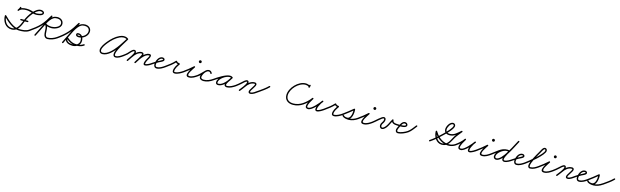

<svg xmlns="http://www.w3.org/2000/svg" viewBox="152 -2637 15099 4675"><g transform="rotate(15 7702.0 -299.0)"><path d="M320.1 -555.8C320.1 -555.8 320.1 -555.8 320.1 -555.8C320.1 -538.1 293.2 -505.2 282.6 -487.5C277.6 -479.2 280.4 -468.5 288.7 -463.5C297 -458.6 307.7 -461.3 312.7 -469.6C327.2 -494 355.1 -527.7 355.1 -555.8C355.1 -565.5 347.3 -573.3 337.6 -573.3C328 -573.3 320.1 -565.5 320.1 -555.8ZM288.1 -463.8C296.2 -458.6 307.1 -460.9 312.3 -469C348.2 -524.5 431.5 -531.4 490.9 -531.4C586.2 -531.4 655.5 -483.5 743.9 -483.5C792.7 -483.5 922.2 -497.7 922.2 -567.7C922.2 -609.4 867.1 -629.7 832.9 -629.7C687.2 -629.7 549.1 -412.3 500.4 -295.7C453.2 -183.1 407.9 -17.5 260 -17.5C123.3 -17.5 51.8 -142.7 51.8 -266.8C51.8 -276.4 43.9 -284.3 34.3 -284.3C24.6 -284.3 16.8 -276.4 16.8 -266.8C16.8 -123.1 103.5 17.5 260 17.5C428.1 17.5 479 -154 532.6 -282.2C574.1 -381.2 708.7 -594.7 832.9 -594.7C845.3 -594.7 887.2 -585.7 887.2 -567.7C887.2 -529.2 768 -518.5 743.9 -518.5C692.5 -518.5 653.2 -538.6 605.2 -552.1C567.9 -562.7 529.5 -566.4 490.9 -566.4C417.9 -566.4 326.3 -555.1 282.9 -488C277.7 -479.9 280 -469.1 288.1 -463.8ZM21.9 -254.4C21.9 -254.4 21.9 -254.4 21.9 -254.4C128.3 -148 279.1 -4.9 440.7 -4.9C531.7 -4.9 622.4 -8.5 699.1 -62.7C707 -68.3 708.9 -79.2 703.3 -87.1C697.7 -95 686.8 -96.9 678.9 -91.3C608.8 -41.8 523.7 -39.9 440.7 -39.9C290.4 -39.9 145.2 -180.6 46.7 -279.1C39.8 -286 28.7 -286 21.9 -279.1C15.1 -272.3 15.1 -261.2 21.9 -254.4ZM420.7 -256.1C420.7 -256.1 420.7 -256.1 420.7 -256.1C477.5 -256.1 534.2 -256.1 590.9 -256.1C600.6 -256.1 608.4 -263.9 608.4 -273.6C608.4 -283.3 600.6 -291.1 590.9 -291.1C590.9 -291.1 590.9 -291.1 590.9 -291.1C534.2 -291.1 477.5 -291.1 420.7 -291.1C411.1 -291.1 403.2 -283.3 403.2 -273.6C403.2 -263.9 411.1 -256.1 420.7 -256.1Z M699 -62.7C699 -62.7 699 -62.7 699 -62.7C788.3 -125 878.1 -189.5 952.6 -269.5C1027.3 -349.6 1084.3 -444.1 1138.8 -538.5C1143.6 -546.8 1140.7 -557.5 1132.4 -562.4C1124 -567.2 1113.3 -564.3 1108.4 -556C1108.4 -556 1108.4 -556 1108.4 -556C1055.3 -463.9 999.8 -371.5 927 -293.4C854.2 -215.2 766.2 -152.3 679 -91.3C671.1 -85.8 669.1 -74.9 674.7 -67C680.2 -59.1 691.1 -57.1 699 -62.7ZM1131.4 -562.9C1122.8 -567.2 1112.3 -563.7 1107.9 -555C1016.7 -372.6 925.5 -190.2 834.3 -7.8C830 0.8 833.5 11.3 842.2 15.7C850.8 20 861.3 16.5 865.7 7.8C865.7 7.8 865.7 7.8 865.7 7.8C956.9 -174.6 1048.1 -357 1139.3 -539.4C1143.6 -548 1140.1 -558.5 1131.4 -562.9ZM938.9 -137.7C938.9 -137.7 938.9 -137.7 938.9 -137.7C987.5 -238.4 1074.7 -451.2 1177.3 -509.4C1205.5 -525.4 1237 -529.7 1268.9 -529.7C1331.7 -529.7 1388.2 -495.6 1388.2 -427.5C1388.2 -343.3 1257.4 -299.6 1188.6 -299.6C1146.9 -299.6 1067 -308.2 1037.8 -343C1030.3 -351.9 1019.9 -350.7 1013.2 -345.1C1006.5 -339.4 1003.5 -329.3 1011.1 -320.4C1040.2 -286 1051.9 -256.3 1054.8 -210.9C1057.1 -175.6 1059.4 -140.2 1061.7 -104.9C1065.5 -45.1 1094.5 16.6 1162.9 16.6C1239.5 16.6 1333.7 -18.9 1395.8 -62.7C1403.7 -68.3 1405.6 -79.2 1400 -87.1C1394.5 -95 1383.6 -96.9 1375.7 -91.3C1375.7 -91.3 1375.7 -91.3 1375.7 -91.3C1319.5 -51.6 1232.3 -18.4 1162.9 -18.4C1114.7 -18.4 1099.2 -66.9 1096.6 -107.1C1094.3 -142.5 1092 -177.8 1089.8 -213.2C1086.4 -265.9 1071.7 -302.9 1037.8 -343C1030.3 -351.9 1019.8 -350.8 1013.1 -345.1C1006.5 -339.5 1003.5 -329.4 1011 -320.5C1048 -276.4 1135 -264.6 1188.6 -264.6C1278.4 -264.6 1423.2 -320.9 1423.2 -427.5C1423.2 -515.1 1351.2 -564.7 1268.9 -564.7C1134.5 -564.7 1073.2 -467.1 1013.1 -360.1C975.2 -292.5 941.1 -222.7 907.4 -153C903.2 -144.3 906.8 -133.8 915.6 -129.6C924.3 -125.4 934.7 -129 938.9 -137.7Z M1371.7 -67C1377.2 -59.1 1388.1 -57.1 1396 -62.7C1485.7 -125.3 1570.7 -193.1 1643.4 -275.3C1714.4 -355.5 1772.8 -445.9 1826.2 -538.5C1831 -546.8 1828.2 -557.5 1819.8 -562.4C1811.4 -567.2 1800.7 -564.3 1795.9 -556C1795.9 -556 1795.9 -556 1795.9 -556C1743.6 -465.4 1686.6 -376.9 1617.2 -298.5C1546.3 -218.4 1463.4 -152.4 1376 -91.3C1368.1 -85.8 1366.1 -74.9 1371.7 -67ZM1795.3 -554.8C1795.3 -554.8 1795.3 -554.8 1795.3 -554.8C1707 -372.4 1618.6 -190 1530.3 -7.6C1526 1.1 1529.7 11.5 1538.4 15.7C1547.1 20 1557.5 16.3 1561.7 7.6C1650.1 -174.8 1738.4 -357.2 1826.8 -539.6C1831 -548.3 1827.4 -558.7 1818.7 -562.9C1810 -567.2 1799.5 -563.5 1795.3 -554.8ZM1631.9 -137.7C1631.9 -137.7 1631.9 -137.7 1631.9 -137.7C1681 -239.4 1768.4 -451 1872.6 -509.3C1901.1 -525.3 1932.7 -529.7 1965 -529.7C2027.7 -529.7 2084.3 -495.6 2084.3 -427.5C2084.3 -329.1 1980.9 -256.9 1888 -256.9C1877.8 -256.9 1845.6 -258 1845.6 -273.6C1845.6 -284.1 1851.3 -281.7 1862.4 -281.7C1934.3 -281.7 1956 -214.9 1956 -153.9C1956 -66.8 1873.3 -17.5 1794 -17.5C1735 -17.5 1656.2 -32.1 1635.2 -96.6C1631.5 -108 1628.3 -126.4 1633.8 -137.8C1635.8 -142.2 1627.1 -142.6 1618.7 -141.1C1610.3 -139.6 1602.3 -136.1 1605.8 -132.8C1631.1 -108.2 1656.7 -86.9 1686.5 -67.5C1737.4 -34.4 1796.7 -9.5 1858.3 -9.5C1938.5 -9.5 2006.9 -15.3 2074.1 -62.7C2082 -68.3 2083.9 -79.2 2078.3 -87.1C2072.7 -95 2061.8 -96.9 2053.9 -91.3C2053.9 -91.3 2053.9 -91.3 2053.9 -91.3C1993 -48.3 1930.9 -44.5 1858.3 -44.5C1803.6 -44.5 1750.7 -67.5 1705.5 -96.9C1677.6 -115 1653.8 -135 1630.1 -157.9C1626.6 -161.3 1620.7 -162.2 1615.1 -161.2C1609.5 -160.2 1604.2 -157.3 1602.1 -152.9C1594.2 -136.3 1594.9 -114.6 1598.8 -97.1C1618.5 -8.6 1714.6 17.5 1794 17.5C1892.9 17.5 1991 -47.1 1991 -153.9C1991 -234.9 1955.1 -316.8 1862.4 -316.8C1833.1 -316.8 1810.6 -306.3 1810.6 -273.6C1810.6 -232.4 1855 -221.9 1888 -221.9C2000.4 -221.9 2119.3 -309.5 2119.3 -427.5C2119.3 -515.1 2047.3 -564.7 1965 -564.7C1830.1 -564.7 1767.4 -467.4 1706.6 -360.1C1668.3 -292.6 1634.1 -222.8 1600.4 -153C1596.2 -144.3 1599.8 -133.8 1608.6 -129.6C1617.3 -125.4 1627.7 -129 1631.9 -137.7Z M3059.9 -499.9C3059.9 -499.9 3059.9 -499.9 3059.9 -499.9C3024 -524.6 2996 -534.6 2950.8 -534.6C2911.8 -534.6 2873.5 -522.9 2838.4 -506.7C2738.5 -460.8 2651.1 -377.9 2582.1 -293.8C2534.7 -235.9 2462 -140.7 2462 -61.9C2462 -12.2 2497.2 25.1 2547.3 25.1C2686.5 25.1 2809.9 -113.6 2888.6 -214.2C2953.4 -297.1 3005.1 -386.5 3062.8 -473.8C3068.1 -481.9 3065.9 -492.7 3057.8 -498.1C3049.7 -503.4 3038.9 -501.2 3033.6 -493.1C2976.4 -406.6 2925.2 -317.9 2861 -235.8C2790.2 -145.2 2673.3 -9.9 2547.3 -9.9C2516.4 -9.9 2497 -31.4 2497 -61.9C2497 -130.8 2567.9 -221.2 2609.2 -271.6C2674.7 -351.5 2758.1 -431.3 2853 -474.9C2883.5 -488.9 2917 -499.6 2950.8 -499.6C2989.1 -499.6 3010.2 -491.6 3040 -471C3048 -465.6 3058.9 -467.6 3064.4 -475.5C3069.8 -483.5 3067.8 -494.4 3059.9 -499.9ZM3056.9 -498.6C3048.5 -503.4 3037.8 -500.5 3033 -492.1C2976.5 -393.5 2910.5 -301.5 2861.5 -198.2C2840.3 -153.4 2816.6 -100 2816.6 -49.6C2816.6 -10 2836.8 21.1 2879.4 21.1C2949.5 21.1 3013.9 -23.7 3068.8 -62.7C3076.7 -68.3 3078.6 -79.2 3073 -87.1C3067.4 -95 3056.5 -96.9 3048.6 -91.3C3048.6 -91.3 3048.6 -91.3 3048.6 -91.3C3000.3 -57 2941 -13.9 2879.4 -13.9C2856.8 -13.9 2851.6 -29.5 2851.6 -49.6C2851.6 -94.4 2874.4 -143.5 2893.1 -183.2C2941.7 -285.7 3007.4 -376.9 3063.4 -474.8C3068.2 -483.2 3065.2 -493.8 3056.9 -498.6Z M3044.6 -67C3050.2 -59.1 3061.1 -57.1 3069 -62.6C3097.9 -82.8 3125.5 -104.6 3151.5 -128.4C3176.8 -151.5 3245.3 -243.1 3280.6 -243.1C3292.6 -243.1 3295.7 -235 3295.7 -224C3295.7 -178.5 3194.4 -39.3 3165.6 2C3160.1 9.9 3162.1 20.8 3170 26.4C3177.9 31.9 3188.8 29.9 3194.4 22C3194.4 22 3194.4 22 3194.4 22C3229.3 -28.2 3330.7 -165.5 3330.7 -224C3330.7 -254.3 3312.4 -278.1 3280.6 -278.1C3226.4 -278.1 3171.2 -194.7 3134.9 -160.7C3108 -135.5 3079.2 -112.4 3049 -91.4C3041.1 -85.8 3039.1 -74.9 3044.6 -67ZM3194.4 22C3194.4 22 3194.4 22 3194.4 22C3257.3 -68.3 3344.9 -237.1 3468.1 -237.1C3476.4 -237.1 3487.3 -235.4 3487.3 -225.1C3487.3 -189.2 3385.7 -34.5 3360.3 4.4C3355.1 12.5 3357.3 23.4 3365.4 28.7C3373.5 33.9 3384.4 31.7 3389.7 23.6C3422.9 -27.3 3522.3 -170.2 3522.3 -225.1C3522.3 -255.9 3496.4 -272.1 3468.1 -272.1C3327.3 -272.1 3236.7 -100 3165.6 2C3160.1 9.9 3162.1 20.8 3170 26.4C3177.9 31.9 3188.8 29.9 3194.4 22ZM3365.7 29.6C3374 34.5 3384.7 31.8 3389.7 23.5C3441.1 -62.7 3544.2 -236.3 3659.6 -240.4C3685.4 -241.3 3664.9 -207.7 3658.8 -196.3C3630.1 -142.9 3583.4 -77.3 3583.4 -16.1C3583.4 5.1 3595.2 22.5 3618 22.5C3685.5 22.5 3755.6 -25.9 3808.9 -62.6C3816.9 -68.1 3818.9 -79 3813.4 -86.9C3807.9 -94.9 3797 -96.9 3789.1 -91.4C3742.8 -59.6 3677 -12.5 3618 -12.5C3617.9 -12.5 3618.4 -13.8 3618.4 -16.1C3618.4 -69.7 3664.2 -132.3 3689.6 -179.7C3709.8 -217.2 3720.9 -277.6 3658.4 -275.4C3526.4 -270.7 3419 -94 3359.6 5.6C3354.7 13.9 3357.4 24.6 3365.7 29.6Z M3809 -62.6C3809 -62.6 3809 -62.6 3809 -62.6C3849.3 -90.8 3891 -116.8 3934.3 -140C3965.7 -156.8 4011.9 -172.3 4037.1 -197.6C4046.4 -207.1 4051.5 -218.7 4051.5 -232C4051.5 -262.1 4018.3 -278.5 3992 -278.5C3892.8 -278.5 3840.5 -149.9 3840.5 -66C3840.5 -17.5 3864 21.5 3917 21.5C3988.1 21.5 4062.1 -23.3 4118.1 -62.7C4126 -68.3 4127.9 -79.2 4122.3 -87.1C4116.7 -95 4105.8 -96.9 4097.9 -91.3C4048.5 -56.5 3980.1 -13.5 3917 -13.5C3884.1 -13.5 3875.5 -36.9 3875.5 -66C3875.5 -129 3914.7 -243.5 3992 -243.5C3997.2 -243.5 4016.5 -239.6 4016.5 -232C4016.5 -214.1 3900.7 -161.7 3883.9 -152C3851.4 -133.2 3819.8 -112.8 3789 -91.4C3781.1 -85.8 3779.1 -74.9 3784.6 -67C3790.2 -59.1 3801.1 -57.1 3809 -62.6Z M4118 -62.6C4118 -62.6 4118 -62.6 4118 -62.6C4199 -119 4287 -184.7 4353 -258.3C4356.5 -262.1 4348.1 -265.4 4339.5 -266.6C4330.9 -267.8 4322 -266.9 4324.3 -262.3C4341.6 -227 4383.2 -212.5 4420.1 -210.5C4425.9 -210.2 4424.1 -219.4 4420 -227.5C4416 -235.6 4409.6 -242.5 4406.4 -237.6C4363.8 -173.1 4314.7 -108.2 4314.7 -27.1C4314.7 10.5 4341.7 25.4 4376.1 25.4C4442.4 25.4 4533.7 -25.1 4586.2 -62.8C4594.1 -68.4 4595.9 -79.3 4590.2 -87.2C4584.6 -95.1 4573.7 -96.9 4565.8 -91.2C4565.8 -91.2 4565.8 -91.2 4565.8 -91.2C4519.7 -58.2 4434.3 -9.6 4376.1 -9.6C4361.3 -9.6 4349.7 -10.3 4349.7 -27.1C4349.7 -100 4397.3 -160.3 4435.6 -218.4C4438.8 -223.3 4438.3 -229.9 4435.6 -235.4C4432.8 -240.8 4427.8 -245.2 4421.9 -245.5C4398.5 -246.7 4367 -254.7 4355.7 -277.7C4353.4 -282.3 4348 -285.2 4342.2 -286C4336.5 -286.8 4330.4 -285.5 4327 -281.7C4262.8 -210.2 4176.8 -146.1 4098 -91.4C4090.1 -85.9 4088.1 -75 4093.6 -67C4099.1 -59.1 4110 -57.1 4118 -62.6Z M4585.9 -62.6C4585.9 -62.6 4585.9 -62.6 4585.9 -62.6C4663.7 -116.3 4739.6 -178.8 4809.7 -242C4817.1 -248.7 4813.1 -258.5 4805.9 -264.5C4798.7 -270.5 4788.3 -272.7 4783.1 -264.2C4744.8 -201.9 4572.3 28.5 4735 28.5C4815.9 28.5 4885.3 -17.8 4949.1 -62.7C4957 -68.3 4958.9 -79.2 4953.3 -87.1C4947.7 -95 4936.8 -96.9 4928.9 -91.3C4928.9 -91.3 4928.9 -91.3 4928.9 -91.3C4871.8 -51.1 4807.7 -6.5 4735 -6.5C4638.2 -6.5 4784.1 -199.1 4812.9 -245.8C4818.1 -254.4 4815.2 -263.2 4809.1 -268.3C4803 -273.4 4793.7 -274.7 4786.3 -268C4717.3 -205.8 4642.5 -144.2 4566.1 -91.4C4558.1 -85.9 4556.1 -75 4561.6 -67.1C4567.1 -59.1 4578 -57.1 4585.9 -62.6ZM4904.5 -414C4904.5 -413.7 4904.3 -413.5 4904 -413.5C4903.7 -413.5 4903.5 -413.7 4903.5 -414C4903.5 -414.3 4903.7 -414.5 4904 -414.5C4904.3 -414.5 4904.5 -414.3 4904.5 -414ZM4868.5 -414C4868.5 -394.4 4884.4 -378.5 4904 -378.5C4923.6 -378.5 4939.5 -394.4 4939.5 -414C4939.5 -433.6 4923.6 -449.5 4904 -449.5C4884.4 -449.5 4868.5 -433.6 4868.5 -414Z M4924.6 -67C4930.2 -59.1 4941.1 -57.1 4949 -62.6C4976.7 -81.9 5002.1 -104.1 5026 -127.9C5059.2 -161.1 5111.8 -239 5162.7 -239C5183.5 -239 5206.2 -224.5 5212.2 -204.1C5214.9 -194.8 5224.6 -189.5 5233.9 -192.2C5243.2 -194.9 5248.5 -204.6 5245.8 -213.9C5245.8 -213.9 5245.8 -213.9 5245.8 -213.9C5235.5 -249.2 5199 -274 5162.7 -274C5089.9 -274 4993.8 -136.6 4929 -91.4C4921.1 -85.8 4919.1 -74.9 4924.6 -67ZM5233.9 -192.2C5243.2 -194.9 5248.5 -204.6 5245.8 -213.9C5235.5 -249.2 5199.1 -274 5162.7 -274C5074.5 -274 4990.1 -137.6 4990.1 -58.7C4990.1 -0.8 5046.5 22.3 5096.6 22.3C5181.9 22.3 5266.1 -14.5 5335 -62.7C5342.9 -68.2 5344.9 -79.1 5339.3 -87C5333.8 -94.9 5322.9 -96.9 5315 -91.3C5315 -91.3 5315 -91.3 5315 -91.3C5252.1 -47.3 5174.6 -12.7 5096.6 -12.7C5067.4 -12.7 5025.1 -21.9 5025.1 -58.7C5025.1 -117.8 5095.3 -239 5162.7 -239C5183.6 -239 5206.2 -224.5 5212.2 -204.1C5214.9 -194.8 5224.6 -189.5 5233.9 -192.2Z M5310.6 -67C5316.2 -59.1 5327.1 -57.1 5335 -62.6C5409.8 -114.8 5600.1 -239.3 5692.6 -239.3C5708.4 -239.3 5724.8 -236.1 5737.8 -226.8C5746.9 -220.3 5756.4 -224.9 5761.3 -232.4C5766.2 -240 5766.4 -250.6 5756.8 -256.1C5735 -268.8 5717.1 -273.6 5691.3 -273.6C5580 -273.6 5403.6 -153.6 5403.6 -34.2C5403.6 7.6 5430.9 24.8 5469.7 24.8C5593.3 24.8 5712.9 -132 5766.4 -229.6C5772 -239.8 5767.1 -249.1 5759.4 -253.3C5751.7 -257.6 5741.3 -256.6 5735.7 -246.4C5701.8 -184.7 5619.8 -100.3 5619.8 -31.6C5619.8 6 5655.2 22.2 5688 22.2C5758.9 22.2 5843.4 -22.7 5900.1 -62.7C5908 -68.3 5909.9 -79.2 5904.3 -87.1C5898.7 -95 5887.8 -96.9 5879.9 -91.3C5829.5 -55.7 5751.2 -12.8 5688 -12.8C5676.2 -12.8 5654.8 -15.8 5654.8 -31.6C5654.8 -81.1 5738.7 -179.1 5766.3 -229.6C5772 -239.8 5767.1 -249.1 5759.4 -253.3C5751.7 -257.5 5741.2 -256.6 5735.6 -246.4C5689.4 -161.9 5577.6 -10.2 5469.7 -10.2C5450.1 -10.2 5438.6 -12.6 5438.6 -34.2C5438.6 -133.4 5600 -238.6 5691.3 -238.6C5711.1 -238.6 5722.9 -235.3 5739.2 -225.9C5748.8 -220.3 5758.1 -224.4 5762.7 -231.5C5767.3 -238.6 5767.2 -248.8 5758.2 -255.2C5739.2 -268.8 5715.7 -274.3 5692.6 -274.3C5584.7 -274.3 5401.1 -151.4 5315 -91.4C5307.1 -85.8 5305.1 -74.9 5310.6 -67Z M5875.6 -67C5881.1 -59.1 5892 -57.1 5900 -62.6C5944.2 -93.3 5984.5 -129.3 6024.6 -165C6044.5 -182.7 6098.6 -238.8 6126.7 -238.8C6133.9 -238.8 6134.6 -229.9 6134.6 -224.4C6134.6 -171.2 6028.3 -47.2 5992.2 -0.7C5986.3 6.9 5987.6 17.9 5995.3 23.8C6002.9 29.7 6013.9 28.4 6019.8 20.7C6062.6 -34.3 6169.6 -157.5 6169.6 -224.4C6169.6 -250.1 6154.8 -273.8 6126.7 -273.8C6084.4 -273.8 6030.9 -217.5 6001.4 -191.2C5962.3 -156.4 5923.1 -121.2 5880 -91.4C5872.1 -85.9 5870.1 -75 5875.6 -67ZM6019.7 20.9C6019.7 20.9 6019.7 20.9 6019.7 20.9C6052.9 -20.8 6087.3 -62.1 6117.4 -106.1C6164.6 -175 6229.6 -237.5 6318.2 -237.5C6325 -237.5 6333.6 -235.7 6333.6 -227.5C6333.6 -184.6 6229.2 -73.1 6229.2 -18.6C6229.2 10.2 6249 26.5 6277 26.5C6344.7 26.5 6407.2 -25.2 6460.1 -62.7C6468 -68.3 6469.9 -79.2 6464.3 -87.1C6458.7 -95 6447.8 -96.9 6439.9 -91.3C6393.9 -58.6 6335.5 -8.5 6277 -8.5C6268.1 -8.5 6264.2 -9.5 6264.2 -18.6C6264.2 -62.4 6368.6 -173.5 6368.6 -227.5C6368.6 -256 6344.8 -272.5 6318.2 -272.5C6217.4 -272.5 6142.5 -204.8 6088.6 -125.9C6058.9 -82.5 6025 -42 5992.3 -0.9C5986.3 6.6 5987.5 17.7 5995.1 23.7C6002.6 29.7 6013.7 28.5 6019.7 20.9Z M6435.7 -65.5C6441.3 -57.6 6452.3 -55.8 6460.1 -61.4C6543.2 -120.4 6631.9 -179 6703.5 -251.7C6710.3 -258.6 6710.2 -269.7 6703.3 -276.5C6696.4 -283.3 6685.3 -283.2 6678.5 -276.3C6608.4 -205 6521.2 -147.7 6439.9 -89.9C6432 -84.3 6430.1 -73.4 6435.7 -65.5Z M7616.7 -551.3C7616.7 -551.3 7616.7 -551.3 7616.7 -551.3C7613.3 -537 7609.8 -522.8 7606.4 -508.5C7604.2 -499.1 7610 -489.7 7619.4 -487.4C7628.8 -485.2 7638.2 -491 7640.5 -500.4C7640.5 -500.4 7640.5 -500.4 7640.5 -500.4C7643.9 -514.6 7647.3 -528.9 7650.7 -543.1C7653 -552.5 7647.2 -562 7637.8 -564.2C7628.4 -566.5 7618.9 -560.7 7616.7 -551.3ZM7640.9 -504.5C7640.9 -504.5 7640.9 -504.5 7640.9 -504.5C7640.9 -555.4 7562 -569.8 7524.3 -569.8C7337.2 -569.8 7137.4 -357.6 7137.4 -174.4C7137.4 -45.5 7231.5 17.5 7353 17.5C7445 17.5 7527.4 -12 7603.5 -62.4C7611.6 -67.7 7613.8 -78.6 7608.4 -86.7C7603.1 -94.7 7592.3 -96.9 7584.2 -91.6C7513.8 -45 7438.2 -17.5 7353 -17.5C7250.9 -17.5 7172.4 -65 7172.4 -174.4C7172.4 -338.4 7356.6 -534.8 7524.3 -534.8C7538.1 -534.8 7605.9 -527 7605.9 -504.5C7605.9 -494.8 7613.8 -487 7623.4 -487C7633.1 -487 7640.9 -494.8 7640.9 -504.5Z M7602.9 -62.6C7602.9 -62.6 7602.9 -62.6 7602.9 -62.6C7675.6 -112.5 7744 -174.8 7795.3 -246.9C7801.7 -255.9 7797.1 -265.4 7789.5 -270.2C7781.9 -275.1 7771.3 -275.3 7765.8 -265.7C7726.4 -196.5 7666.4 -112.9 7666.4 -31.7C7666.4 7.3 7701.5 22.4 7735.2 22.4C7835.2 22.4 7991.9 -166.3 8046.3 -242.9C8052.8 -252.1 8049.4 -261.8 8042.5 -267C8035.7 -272.1 8025.4 -272.8 8018.3 -263.9C8003.4 -245.2 7986.7 -226.5 7974.8 -205.7C7974.8 -205.7 7974.7 -205.6 7974.7 -205.5C7974.6 -205.4 7974.6 -205.2 7974.6 -205.2C7945.8 -151.4 7908.5 -93.1 7908.5 -30.3C7908.5 -20.6 7910 -10.7 7914.4 -2C7914.4 -2 7914.5 -1.9 7914.6 -1.8C7914.6 -1.6 7914.7 -1.5 7914.7 -1.5C7923.9 15.1 7935.6 20.2 7955.4 20.2C8006.9 20.2 8090.4 -34.2 8131 -62.7C8139 -68.2 8140.9 -79.1 8135.3 -87C8129.8 -95 8118.9 -96.9 8111 -91.3C8111 -91.3 8111 -91.3 8111 -91.3C8077.4 -67.9 7997.6 -14.7 7955.4 -14.7C7944 -14.7 7948.3 -13 7945.3 -18.5C7945.3 -18.5 7945.4 -18.4 7945.4 -18.2C7945.5 -18.1 7945.6 -18 7945.6 -18C7943.7 -21.6 7943.5 -26.3 7943.5 -30.3C7943.5 -86.2 7979.7 -140.6 8005.4 -188.8C8005.4 -188.8 8005.4 -188.6 8005.3 -188.5C8005.3 -188.4 8005.2 -188.3 8005.2 -188.3C8016.2 -207.5 8031.9 -224.8 8045.7 -242.1C8052.8 -251 8049.1 -260.9 8041.9 -266.2C8034.8 -271.6 8024.3 -272.4 8017.7 -263.1C7972 -198.9 7817.9 -12.6 7735.2 -12.6C7722.3 -12.6 7701.4 -14.7 7701.4 -31.7C7701.4 -105.1 7760.3 -185.3 7796.2 -248.3C7801.7 -258 7797.5 -267.2 7790.4 -271.7C7783.3 -276.3 7773.2 -276.2 7766.7 -267.1C7717.8 -198.4 7652.4 -139.1 7583.1 -91.4C7575.1 -85.9 7573.1 -75 7578.6 -67.1C7584.1 -59.1 7595 -57.1 7602.9 -62.6Z M8130 -62.6C8130 -62.6 8130 -62.6 8130 -62.6C8211 -119 8299 -184.7 8365 -258.3C8368.5 -262.1 8360.1 -265.4 8351.5 -266.6C8342.9 -267.8 8334 -266.9 8336.3 -262.3C8353.6 -227 8395.2 -212.5 8432.1 -210.5C8437.9 -210.2 8436.1 -219.4 8432 -227.5C8428 -235.6 8421.6 -242.5 8418.4 -237.6C8375.8 -173.1 8326.7 -108.2 8326.7 -27.1C8326.7 10.5 8353.7 25.4 8388.1 25.4C8454.4 25.4 8545.7 -25.1 8598.2 -62.8C8606.1 -68.4 8607.9 -79.3 8602.2 -87.2C8596.6 -95.1 8585.7 -96.9 8577.8 -91.2C8577.8 -91.2 8577.8 -91.2 8577.8 -91.2C8531.7 -58.2 8446.3 -9.6 8388.1 -9.6C8373.3 -9.6 8361.7 -10.3 8361.7 -27.1C8361.7 -100 8409.3 -160.3 8447.6 -218.4C8450.8 -223.3 8450.3 -229.9 8447.6 -235.4C8444.8 -240.8 8439.8 -245.2 8433.9 -245.5C8410.5 -246.7 8379 -254.7 8367.7 -277.7C8365.4 -282.3 8360 -285.2 8354.2 -286C8348.5 -286.8 8342.4 -285.5 8339 -281.7C8274.8 -210.2 8188.8 -146.1 8110 -91.4C8102.1 -85.9 8100.1 -75 8105.6 -67C8111.1 -59.1 8122 -57.1 8130 -62.6Z M8573.6 -67C8579.1 -59.1 8590 -57.1 8598 -62.6C8681.6 -120.6 8761.6 -186.3 8840.1 -251C8844.8 -254.8 8837.3 -260.6 8828.8 -264C8820.3 -267.4 8810.9 -268.3 8811.6 -262.3C8819.8 -197.5 8806 -24.6 8713.8 -24.6C8682.1 -24.6 8638 -31.1 8618.3 -59.1C8611.6 -68.6 8601.1 -68.3 8593.9 -63.3C8586.8 -58.3 8583 -48.5 8589.7 -38.9C8623.4 9.1 8704.6 18.6 8758.5 18.6C8838.9 18.6 8921.4 -16.5 8986.2 -62.8C8994 -68.4 8995.9 -79.3 8990.2 -87.2C8984.6 -95 8973.7 -96.9 8965.8 -91.2C8907 -49.2 8831.5 -16.4 8758.5 -16.4C8717.9 -16.4 8644.1 -22.4 8618.3 -59.1C8611.6 -68.6 8601.1 -68.3 8593.9 -63.3C8586.8 -58.3 8583 -48.5 8589.7 -38.9C8616.6 -0.6 8669.7 10.4 8713.8 10.4C8834.2 10.4 8857.6 -177.9 8846.4 -266.7C8845.6 -272.7 8840.8 -277.4 8835 -279.7C8829.3 -282 8822.5 -281.8 8817.9 -278C8740.1 -213.9 8660.8 -148.8 8578 -91.4C8570.1 -85.9 8568.1 -75 8573.6 -67Z M8985.9 -62.6C8985.9 -62.6 8985.9 -62.6 8985.9 -62.6C9063.7 -116.3 9139.6 -178.8 9209.7 -242C9217.1 -248.7 9213.1 -258.5 9205.9 -264.5C9198.7 -270.5 9188.3 -272.7 9183.1 -264.2C9144.8 -201.9 8972.3 28.5 9135 28.5C9215.9 28.5 9285.3 -17.8 9349.1 -62.7C9357 -68.3 9358.9 -79.2 9353.3 -87.1C9347.7 -95 9336.8 -96.9 9328.9 -91.3C9328.9 -91.3 9328.9 -91.3 9328.9 -91.3C9271.8 -51.1 9207.7 -6.5 9135 -6.5C9038.2 -6.5 9184.1 -199.1 9212.9 -245.8C9218.1 -254.4 9215.2 -263.2 9209.1 -268.3C9203 -273.4 9193.7 -274.7 9186.3 -268C9117.3 -205.8 9042.5 -144.2 8966.1 -91.4C8958.1 -85.9 8956.1 -75 8961.6 -67.1C8967.1 -59.1 8978 -57.1 8985.9 -62.6ZM9304.5 -414C9304.5 -413.7 9304.3 -413.5 9304 -413.5C9303.7 -413.5 9303.5 -413.7 9303.5 -414C9303.5 -414.3 9303.7 -414.5 9304 -414.5C9304.3 -414.5 9304.5 -414.3 9304.5 -414ZM9268.5 -414C9268.5 -394.4 9284.4 -378.5 9304 -378.5C9323.6 -378.5 9339.5 -394.4 9339.5 -414C9339.5 -433.6 9323.6 -449.5 9304 -449.5C9284.4 -449.5 9268.5 -433.6 9268.5 -414Z M9323.5 -67.2C9328.9 -59.2 9339.7 -57.1 9347.8 -62.5C9398.2 -96.3 9537.3 -235.5 9574 -235.5C9588.3 -235.5 9591.6 -225.9 9591.6 -213C9591.6 -183.4 9574.3 -151.5 9557 -128.5C9540.9 -107 9530.8 -80.6 9530.8 -53.6C9530.8 -15.1 9553.7 23.7 9596 23.7C9612.5 23.7 9628.4 17.5 9642.3 8.8C9728.4 -45 9762.4 -163.3 9814.8 -246.7C9819.3 -253.8 9811.2 -260.4 9802 -263C9792.8 -265.7 9782.5 -264.4 9782.5 -256C9782.5 -170.1 9868.1 -153.6 9937 -153.5C9946.6 -153.5 9954.5 -161.3 9954.5 -171C9954.5 -180.6 9946.7 -188.5 9937 -188.5C9889.9 -188.6 9817.5 -193.7 9817.5 -256C9817.5 -264.4 9811.7 -270.3 9804.7 -272.3C9797.8 -274.3 9789.7 -272.5 9785.2 -265.3C9736.4 -187.7 9702.6 -70.1 9623.7 -20.8C9615.5 -15.7 9605.8 -11.3 9596 -11.3C9574 -11.3 9565.8 -35.1 9565.8 -53.6C9565.8 -73 9573.4 -92 9585 -107.5C9607 -136.8 9626.6 -175.5 9626.6 -213C9626.6 -245.3 9608.1 -270.5 9574 -270.5C9516.5 -270.5 9388.4 -131.9 9328.2 -91.5C9320.2 -86.1 9318.1 -75.3 9323.5 -67.2Z M9919.5 -171C9919.5 -161.3 9927.4 -153.5 9937 -153.5C9990.3 -153.6 10175 -135.6 10175 -222.5C10175 -261.7 10138.4 -285.1 10102.4 -285.1C10055.1 -285.1 10016.1 -242.2 9997.2 -202.5C9984.3 -175.5 9971.5 -148.5 9958.6 -121.5C9947.1 -97.3 9934.3 -69.7 9934.3 -42.3C9934.3 -2.6 9958.3 24.4 9999.3 24.4C10068.3 24.4 10182.1 -23.3 10237.2 -62.8C10245 -68.4 10246.9 -79.3 10241.2 -87.2C10235.6 -95 10224.7 -96.9 10216.8 -91.2C10167.7 -56.1 10060.7 -10.6 9999.3 -10.6C9977.7 -10.6 9969.3 -21.7 9969.3 -42.3C9969.3 -63.9 9981.2 -87.4 9990.2 -106.5C10003.1 -133.5 10015.9 -160.5 10028.8 -187.5C10041.5 -214.1 10069.8 -250.1 10102.4 -250.1C10118.6 -250.1 10140 -241.6 10140 -222.5C10140 -178.6 9963.2 -188.5 9937 -188.5C9927.3 -188.5 9919.5 -180.6 9919.5 -171Z M10237.1 -61.4C10237.1 -61.4 10237.1 -61.4 10237.1 -61.4C10308.1 -111.8 10359 -185.3 10411.8 -253.3C10417.7 -260.9 10416.4 -271.9 10408.7 -277.8C10401.1 -283.7 10390.1 -282.4 10384.2 -274.7C10384.2 -274.7 10384.2 -274.7 10384.2 -274.7C10333.5 -209.6 10284.8 -138.2 10216.9 -89.9C10209 -84.3 10207.1 -73.4 10212.7 -65.5C10218.3 -57.6 10229.3 -55.8 10237.1 -61.4Z M10806.8 12.9C10806.8 12.9 10806.8 12.9 10806.8 12.9C10912.3 -56.8 11010.1 -145.8 11100.2 -234.1C11152.7 -285.4 11302 -428.5 11302 -506.2C11302 -541.3 11273.5 -569.8 11238.4 -569.8C11156 -569.8 11089.2 -446.8 11089.2 -374.5C11089.2 -290.2 11149 -254.4 11226.4 -254.4C11346.7 -254.4 11422.5 -335.9 11506.2 -407.3C11513.6 -413.6 11514.5 -424.7 11508.2 -432C11501.9 -439.4 11490.9 -440.2 11483.5 -434C11407.2 -368.8 11336.2 -289.4 11226.4 -289.4C11168.4 -289.4 11124.2 -310.1 11124.2 -374.5C11124.2 -426.5 11177.3 -534.8 11238.4 -534.8C11254.3 -534.8 11267 -522.1 11267 -506.2C11267 -445 11117.9 -300.4 11075.8 -259.1C10987.2 -172.4 10891.2 -84.8 10787.6 -16.3C10779.5 -11 10777.3 -0.1 10782.6 7.9C10787.9 16 10798.8 18.2 10806.8 12.9ZM11480.9 -431.2C11480.9 -431.2 11480.9 -431.2 11480.9 -431.2C11435 -370.5 11383.4 -315.6 11343.2 -250.3C11282.3 -151.3 11248 -17.5 11105 -17.5C10980.5 -17.5 10914.7 -153.9 10913.9 -263.5C10913.8 -273.1 10905.9 -280.9 10896.3 -280.8C10886.6 -280.8 10878.8 -272.9 10878.9 -263.2C10879.8 -133.8 10960.1 17.5 11105 17.5C11266.2 17.5 11304.3 -120.4 11373 -231.9C11412.6 -296.3 11463.6 -350.3 11508.8 -410.1C11514.7 -417.8 11513.1 -428.8 11505.4 -434.6C11497.7 -440.4 11486.7 -438.9 11480.9 -431.2ZM10887.7 -278.5C10879.3 -273.7 10876.4 -263 10881.2 -254.7C10943.7 -145.3 11043.1 -51.7 11166.2 -16.9C11264 10.8 11366.5 -4 11450.1 -62.7C11458 -68.2 11459.9 -79.1 11454.3 -87.1C11448.8 -95 11437.9 -96.9 11429.9 -91.3C11429.9 -91.3 11429.9 -91.3 11429.9 -91.3C11355 -38.7 11263.4 -25.7 11175.8 -50.5C11061.5 -82.9 10969.5 -170.7 10911.6 -272C10906.8 -280.4 10896.1 -283.3 10887.7 -278.5Z M11448.9 -62.6C11448.9 -62.6 11448.9 -62.6 11448.9 -62.6C11521.6 -112.5 11590 -174.8 11641.3 -246.9C11647.7 -255.9 11643.1 -265.4 11635.5 -270.2C11627.9 -275.1 11617.3 -275.3 11611.8 -265.7C11572.4 -196.5 11512.4 -112.9 11512.4 -31.7C11512.4 7.3 11547.5 22.4 11581.2 22.4C11681.2 22.4 11837.9 -166.3 11892.3 -242.9C11898.8 -252.1 11895.4 -261.8 11888.5 -267C11881.7 -272.1 11871.4 -272.8 11864.3 -263.9C11849.4 -245.2 11832.7 -226.5 11820.8 -205.7C11820.8 -205.7 11820.7 -205.6 11820.7 -205.5C11820.6 -205.4 11820.6 -205.2 11820.6 -205.2C11791.8 -151.4 11754.5 -93.1 11754.5 -30.3C11754.5 -20.6 11756 -10.7 11760.4 -2C11760.4 -2 11760.5 -1.9 11760.6 -1.8C11760.6 -1.6 11760.7 -1.5 11760.7 -1.5C11769.9 15.1 11781.6 20.2 11801.4 20.2C11852.9 20.2 11936.4 -34.2 11977 -62.7C11985 -68.2 11986.9 -79.1 11981.3 -87C11975.8 -95 11964.9 -96.9 11957 -91.3C11957 -91.3 11957 -91.3 11957 -91.3C11923.4 -67.9 11843.6 -14.7 11801.4 -14.7C11790 -14.7 11794.3 -13 11791.3 -18.5C11791.3 -18.5 11791.4 -18.4 11791.4 -18.2C11791.5 -18.1 11791.6 -18 11791.6 -18C11789.7 -21.6 11789.5 -26.3 11789.5 -30.3C11789.5 -86.2 11825.7 -140.6 11851.4 -188.8C11851.4 -188.8 11851.4 -188.6 11851.3 -188.5C11851.3 -188.4 11851.2 -188.3 11851.2 -188.3C11862.2 -207.5 11877.9 -224.8 11891.7 -242.1C11898.8 -251 11895.1 -260.9 11887.9 -266.2C11880.8 -271.6 11870.3 -272.4 11863.7 -263.1C11818 -198.9 11663.9 -12.6 11581.2 -12.6C11568.3 -12.6 11547.4 -14.7 11547.4 -31.7C11547.4 -105.1 11606.3 -185.3 11642.2 -248.3C11647.7 -258 11643.5 -267.2 11636.4 -271.7C11629.3 -276.3 11619.2 -276.2 11612.7 -267.1C11563.8 -198.4 11498.4 -139.1 11429.1 -91.4C11421.1 -85.9 11419.1 -75 11424.6 -67.1C11430.1 -59.1 11441 -57.1 11448.9 -62.6Z M11975.9 -62.6C11975.9 -62.6 11975.9 -62.6 11975.9 -62.6C12053.7 -116.3 12129.6 -178.8 12199.7 -242C12207.1 -248.7 12203.1 -258.5 12195.9 -264.5C12188.7 -270.5 12178.3 -272.7 12173.1 -264.2C12134.8 -201.9 11962.3 28.5 12125 28.5C12205.9 28.5 12275.3 -17.8 12339.1 -62.7C12347 -68.3 12348.9 -79.2 12343.3 -87.1C12337.7 -95 12326.8 -96.9 12318.9 -91.3C12318.9 -91.3 12318.9 -91.3 12318.9 -91.3C12261.8 -51.1 12197.7 -6.5 12125 -6.5C12028.2 -6.5 12174.1 -199.1 12202.9 -245.8C12208.1 -254.4 12205.2 -263.2 12199.1 -268.3C12193 -273.4 12183.7 -274.7 12176.3 -268C12107.3 -205.8 12032.5 -144.2 11956.1 -91.4C11948.1 -85.9 11946.1 -75 11951.6 -67.1C11957.1 -59.1 11968 -57.1 11975.9 -62.6ZM12294.5 -414C12294.5 -413.7 12294.3 -413.5 12294 -413.5C12293.7 -413.5 12293.5 -413.7 12293.5 -414C12293.5 -414.3 12293.7 -414.5 12294 -414.5C12294.3 -414.5 12294.5 -414.3 12294.5 -414ZM12258.5 -414C12258.5 -394.4 12274.4 -378.5 12294 -378.5C12313.6 -378.5 12329.5 -394.4 12329.5 -414C12329.5 -433.6 12313.6 -449.5 12294 -449.5C12274.4 -449.5 12258.5 -433.6 12258.5 -414Z M12314.6 -67.1C12320 -59.1 12330.9 -57.1 12338.9 -62.6C12443.1 -134.1 12542.2 -246.7 12677.9 -246.7C12697.9 -246.7 12717.7 -242.4 12736.7 -236.3C12745.9 -233.4 12755.7 -238.5 12758.7 -247.7C12761.6 -256.9 12756.5 -266.7 12747.3 -269.7C12747.3 -269.7 12747.3 -269.7 12747.3 -269.7C12724.9 -276.8 12701.5 -281.7 12677.9 -281.7C12531.9 -281.7 12430.6 -167.9 12319.1 -91.4C12311.1 -86 12309.1 -75.1 12314.6 -67.1ZM12748 -269.5C12748 -269.5 12748 -269.5 12748 -269.5C12724.3 -278 12703.4 -282.2 12677.8 -282.2C12569.3 -282.2 12404.6 -163.2 12404.6 -44.7C12404.6 -21.1 12414.5 -0.2 12433.5 14C12445.6 23 12460 27.3 12474.9 27.3C12646.2 27.3 12827.8 -384.7 12911.3 -534.5C12916 -542.9 12913 -553.6 12904.5 -558.3C12896.1 -563 12885.4 -560 12880.7 -551.5C12880.7 -551.5 12880.7 -551.5 12880.7 -551.5C12805.1 -415.9 12619.9 -7.7 12474.9 -7.7C12467.5 -7.7 12460.4 -9.6 12454.5 -14C12444.2 -21.6 12439.6 -32.1 12439.6 -44.7C12439.6 -141.3 12589.1 -247.2 12677.8 -247.2C12699.3 -247.2 12716.2 -243.7 12736 -236.5C12745.1 -233.3 12755.2 -237.9 12758.5 -247C12761.7 -256.1 12757.1 -266.2 12748 -269.5ZM12904.2 -558.5C12895.6 -563 12885 -559.7 12880.5 -551.2C12845.1 -484.1 12809.2 -417.2 12773.4 -350.2C12773.4 -350.2 12773.5 -350.4 12773.5 -350.5C12773.6 -350.6 12773.6 -350.7 12773.6 -350.7C12729.7 -273.8 12620.1 -112.2 12620.1 -35.2C12620.1 2.6 12643.1 26.2 12681.3 26.2C12746.6 26.2 12828.5 -25.9 12881 -62.7C12889 -68.2 12890.9 -79.1 12885.3 -87C12879.8 -95 12868.9 -96.9 12861 -91.3C12815.1 -59.2 12738.1 -8.8 12681.3 -8.8C12662.4 -8.8 12655.1 -16.6 12655.1 -35.2C12655.1 -95.6 12765.4 -265.8 12804 -333.3C12804 -333.3 12804.1 -333.4 12804.2 -333.5C12804.2 -333.6 12804.3 -333.7 12804.3 -333.8C12840.1 -400.7 12876 -467.7 12911.5 -534.8C12916 -543.4 12912.7 -554 12904.2 -558.5Z M12881 -62.6C12881 -62.6 12881 -62.6 12881 -62.6C12921.3 -90.8 12963 -116.8 13006.3 -140C13037.7 -156.8 13083.9 -172.3 13109.1 -197.6C13118.4 -207.1 13123.5 -218.7 13123.5 -232C13123.5 -262.1 13090.3 -278.5 13064 -278.5C12964.8 -278.5 12912.5 -149.9 12912.5 -66C12912.5 -17.5 12936 21.5 12989 21.5C13060.1 21.5 13134.1 -23.3 13190.1 -62.7C13198 -68.3 13199.9 -79.2 13194.3 -87.1C13188.7 -95 13177.8 -96.9 13169.9 -91.3C13120.5 -56.5 13052.1 -13.5 12989 -13.5C12956.1 -13.5 12947.5 -36.9 12947.5 -66C12947.5 -129 12986.7 -243.5 13064 -243.5C13069.2 -243.5 13088.5 -239.6 13088.5 -232C13088.5 -214.1 12972.7 -161.7 12955.9 -152C12923.4 -133.2 12891.8 -112.8 12861 -91.4C12853.1 -85.8 12851.1 -74.9 12856.6 -67C12862.2 -59.1 12873.1 -57.1 12881 -62.6Z M13190 -62.7C13190 -62.7 13190 -62.7 13190 -62.7C13278.5 -124.6 13613.8 -392.5 13613.8 -499.1C13613.8 -533.3 13592.6 -560.7 13557 -560.7C13503.6 -560.7 13467.8 -467.6 13442.9 -424.8C13389.5 -333 13272.8 -141.1 13272.8 -38.6C13272.8 -8.9 13294.2 21.5 13326 21.5C13405 21.5 13472.4 -18.5 13535.1 -62.7C13543 -68.3 13544.9 -79.2 13539.3 -87.1C13533.7 -95 13522.8 -96.9 13514.9 -91.3C13458.6 -51.6 13397.2 -13.5 13326 -13.5C13314.1 -13.5 13307.8 -28.7 13307.8 -38.6C13307.8 -131.5 13424 -322.7 13473.1 -407.2C13489.6 -435.5 13530.2 -525.7 13557 -525.7C13573.1 -525.7 13578.8 -513.9 13578.8 -499.1C13578.8 -413.4 13245.3 -144.1 13170 -91.3C13162 -85.8 13160.1 -74.9 13165.7 -67C13171.2 -59 13182.1 -57.1 13190 -62.7Z M13534.9 -62.6C13534.9 -62.6 13534.9 -62.6 13534.9 -62.6C13612.7 -116.3 13688.6 -178.8 13758.7 -242C13766.1 -248.7 13762.1 -258.5 13754.9 -264.5C13747.7 -270.5 13737.3 -272.7 13732.1 -264.2C13693.8 -201.9 13521.3 28.5 13684 28.5C13764.9 28.5 13834.3 -17.8 13898.1 -62.7C13906 -68.3 13907.9 -79.2 13902.3 -87.1C13896.7 -95 13885.8 -96.9 13877.9 -91.3C13877.9 -91.3 13877.9 -91.3 13877.9 -91.3C13820.8 -51.1 13756.7 -6.5 13684 -6.5C13587.2 -6.5 13733.1 -199.1 13761.9 -245.8C13767.1 -254.4 13764.2 -263.2 13758.1 -268.3C13752 -273.4 13742.7 -274.7 13735.3 -268C13666.3 -205.8 13591.5 -144.2 13515.1 -91.4C13507.1 -85.9 13505.1 -75 13510.6 -67.1C13516.1 -59.1 13527 -57.1 13534.9 -62.6ZM13853.5 -414C13853.5 -413.7 13853.3 -413.5 13853 -413.5C13852.7 -413.5 13852.5 -413.7 13852.5 -414C13852.5 -414.3 13852.7 -414.5 13853 -414.5C13853.3 -414.5 13853.5 -414.3 13853.5 -414ZM13817.5 -414C13817.5 -394.4 13833.4 -378.5 13853 -378.5C13872.6 -378.5 13888.5 -394.4 13888.5 -414C13888.5 -433.6 13872.6 -449.5 13853 -449.5C13833.4 -449.5 13817.5 -433.6 13817.5 -414Z M13873.6 -67C13879.1 -59.1 13890 -57.1 13898 -62.6C13942.2 -93.3 13982.5 -129.3 14022.6 -165C14042.5 -182.7 14096.6 -238.8 14124.7 -238.8C14131.9 -238.8 14132.6 -229.9 14132.6 -224.4C14132.6 -171.2 14026.3 -47.2 13990.2 -0.7C13984.3 6.9 13985.6 17.9 13993.3 23.8C14000.9 29.7 14011.9 28.4 14017.8 20.7C14060.6 -34.3 14167.6 -157.5 14167.6 -224.4C14167.6 -250.1 14152.8 -273.8 14124.7 -273.8C14082.4 -273.8 14028.9 -217.5 13999.4 -191.2C13960.3 -156.4 13921.1 -121.2 13878 -91.4C13870.1 -85.9 13868.1 -75 13873.6 -67ZM14017.7 20.9C14017.7 20.9 14017.7 20.9 14017.7 20.9C14050.9 -20.8 14085.3 -62.1 14115.4 -106.1C14162.6 -175 14227.6 -237.5 14316.2 -237.5C14323 -237.5 14331.6 -235.7 14331.6 -227.5C14331.6 -184.6 14227.2 -73.1 14227.2 -18.6C14227.2 10.2 14247 26.5 14275 26.5C14342.7 26.5 14405.2 -25.2 14458.1 -62.7C14466 -68.3 14467.9 -79.2 14462.3 -87.1C14456.7 -95 14445.8 -96.9 14437.9 -91.3C14391.9 -58.6 14333.5 -8.5 14275 -8.5C14266.1 -8.5 14262.2 -9.5 14262.2 -18.6C14262.2 -62.4 14366.6 -173.5 14366.6 -227.5C14366.6 -256 14342.8 -272.5 14316.2 -272.5C14215.4 -272.5 14140.5 -204.8 14086.6 -125.9C14056.9 -82.5 14023 -42 13990.3 -0.9C13984.3 6.6 13985.5 17.7 13993.1 23.7C14000.6 29.7 14011.7 28.5 14017.7 20.9Z M14458 -62.6C14458 -62.6 14458 -62.6 14458 -62.6C14498.3 -90.8 14540 -116.8 14583.3 -140C14614.7 -156.8 14660.9 -172.3 14686.1 -197.6C14695.4 -207.1 14700.5 -218.7 14700.5 -232C14700.5 -262.1 14667.3 -278.5 14641 -278.5C14541.8 -278.5 14489.5 -149.9 14489.5 -66C14489.5 -17.5 14513 21.5 14566 21.5C14637.1 21.5 14711.1 -23.3 14767.1 -62.7C14775 -68.3 14776.9 -79.2 14771.3 -87.1C14765.7 -95 14754.8 -96.9 14746.9 -91.3C14697.5 -56.5 14629.1 -13.5 14566 -13.5C14533.1 -13.5 14524.5 -36.9 14524.5 -66C14524.5 -129 14563.7 -243.5 14641 -243.5C14646.2 -243.5 14665.5 -239.6 14665.5 -232C14665.5 -214.1 14549.7 -161.7 14532.9 -152C14500.4 -133.2 14468.8 -112.8 14438 -91.4C14430.1 -85.8 14428.1 -74.9 14433.6 -67C14439.2 -59.1 14450.1 -57.1 14458 -62.6Z M14742.6 -67C14748.1 -59.1 14759 -57.1 14767 -62.6C14850.6 -120.6 14930.6 -186.3 15009.1 -251C15013.8 -254.8 15006.3 -260.6 14997.8 -264C14989.3 -267.4 14979.9 -268.3 14980.6 -262.3C14988.8 -197.5 14975 -24.6 14882.8 -24.6C14851.1 -24.6 14807 -31.1 14787.3 -59.1C14780.6 -68.6 14770.1 -68.3 14762.9 -63.3C14755.8 -58.3 14752 -48.5 14758.7 -38.9C14792.4 9.1 14873.6 18.6 14927.5 18.6C15007.9 18.6 15090.4 -16.5 15155.2 -62.8C15163 -68.4 15164.9 -79.3 15159.2 -87.2C15153.6 -95 15142.7 -96.9 15134.8 -91.2C15076 -49.2 15000.5 -16.4 14927.5 -16.4C14886.9 -16.4 14813.1 -22.4 14787.3 -59.1C14780.6 -68.6 14770.1 -68.3 14762.9 -63.3C14755.8 -58.3 14752 -48.5 14758.7 -38.9C14785.6 -0.6 14838.7 10.4 14882.8 10.4C15003.2 10.4 15026.6 -177.9 15015.4 -266.7C15014.6 -272.7 15009.8 -277.4 15004 -279.7C14998.3 -282 14991.5 -281.8 14986.9 -278C14909.1 -213.9 14829.8 -148.8 14747 -91.4C14739.1 -85.9 14737.1 -75 14742.6 -67Z M15130.7 -65.5C15136.3 -57.6 15147.3 -55.8 15155.1 -61.4C15238.2 -120.4 15326.9 -179 15398.5 -251.7C15405.3 -258.6 15405.2 -269.7 15398.3 -276.5C15391.4 -283.3 15380.3 -283.2 15373.5 -276.3C15303.4 -205 15216.2 -147.7 15134.9 -89.9C15127 -84.3 15125.1 -73.4 15130.7 -65.5Z"/></g></svg>

Font: FRB American Cursive Guidelines
Style: Italic
Weight: 400
Italic angle: -25°
Version: Version 2.0;Modular Font Editor K font №1